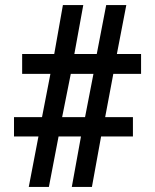

<svg xmlns="http://www.w3.org/2000/svg" viewBox="-20 -734 609 754"><path d="M93 0 131 -198H35V-274H145L178 -444H67V-522H193L227 -714H307L272 -522H360L397 -714H476L439 -522H534V-444H425L393 -274H502V-198H377L341 0H262L298 -198H210L172 0ZM224 -274H314L347 -444H258Z"/></svg>

Font: Noto Serif Tibetan Black
Style: Regular
Weight: 900
Version: Version 2.103